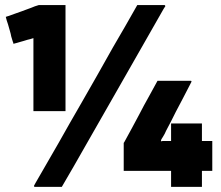

<svg xmlns="http://www.w3.org/2000/svg" viewBox="-20 -730 876 760"><path d="M112.3 -579.1Q106.4 -577.1 99.6 -575.2Q93.8 -573.2 87.9 -572.3Q81.1 -570.3 75.2 -568.4Q68.4 -566.4 61.5 -564.5Q54.7 -562.5 47.9 -560.5Q40 -558.6 33.2 -556.6Q32.2 -558.6 32.2 -561.5Q31.2 -563.5 30.3 -566.4Q27.3 -576.2 24.4 -585.9Q22.5 -596.7 19.5 -606.4Q17.6 -613.3 15.6 -620.1Q13.7 -627 11.7 -633.8Q9.8 -640.6 6.8 -648.4Q4.9 -656.2 2.9 -663.1Q4.9 -664.1 7.8 -665Q9.8 -666 11.7 -666Q25.4 -670.9 39.1 -675.8Q52.7 -680.7 66.4 -685.5Q76.2 -689.5 85 -692.4Q94.7 -696.3 103.5 -699.2Q111.3 -702.1 118.2 -705.1Q126 -707 133.8 -710Q133.8 -710 134.8 -710Q134.8 -710 134.8 -710Q145.5 -710 156.2 -710Q167 -710 177.7 -710Q185.5 -710 192.4 -710Q200.2 -710 207 -710Q214.8 -710 223.6 -710Q231.4 -710 239.3 -710Q239.3 -707 239.3 -705.1Q239.3 -702.1 239.3 -700.2Q239.3 -654.3 239.3 -609.4Q239.3 -563.5 239.3 -518.6Q239.3 -487.3 239.3 -456.1Q239.3 -424.8 239.3 -393.6Q239.3 -367.2 239.3 -341.8Q239.3 -315.4 239.3 -290Q236.3 -290 234.4 -290Q231.4 -290 229.5 -290Q225.6 -290 221.7 -290Q217.8 -290 213.9 -290Q205.1 -290 197.3 -290Q188.5 -290 180.7 -290Q171.9 -290 164.1 -290Q155.3 -290 147.5 -290Q138.7 -290 129.9 -290Q121.1 -290 112.3 -290Q112.3 -293 112.3 -294.9Q112.3 -297.9 112.3 -299.8Q112.3 -333 112.3 -366.2Q112.3 -399.4 112.3 -432.6Q112.3 -455.1 112.3 -478.5Q112.3 -501 112.3 -523.4Q112.3 -531.2 112.3 -539.1Q112.3 -546.9 112.3 -554.7Q112.3 -560.5 112.3 -566.4Q112.3 -572.3 112.3 -579.1ZM529.3 -710Q532.2 -710 535.2 -710Q539.1 -710 542 -710Q548.8 -710 555.7 -710Q563.5 -710 570.3 -710Q577.1 -710 584 -710Q590.8 -710 598.6 -710Q606.4 -710 615.2 -710Q624 -710 631.8 -710Q632.8 -709 634.8 -706.1Q631.8 -702.1 627.9 -695.3Q582 -615.2 537.1 -536.1Q491.2 -456.1 446.3 -377Q415 -322.3 383.8 -267.6Q352.5 -212.9 321.3 -158.2Q296.9 -116.2 273.4 -74.2Q249 -32.2 224.6 9.8Q223.6 9.8 221.7 9.8Q220.7 9.8 218.8 9.8Q209 9.8 198.2 9.8Q188.5 9.8 178.7 9.8Q170.9 9.8 164.1 9.8Q157.2 9.8 150.4 9.8Q141.6 9.8 132.8 9.8Q125 9.8 116.2 9.8Q115.2 8.8 114.3 5.9Q116.2 2.9 120.1 -4.9Q166 -85 211.9 -164.1Q256.8 -244.1 302.7 -323.2Q334 -377.9 365.2 -432.6Q395.5 -487.3 426.8 -542Q451.2 -584 475.6 -626Q499 -668 523.4 -710Q524.4 -710 526.4 -710Q527.3 -710 529.3 -710ZM779.3 -171.9Q781.2 -171.9 783.2 -171.9Q786.1 -171.9 788.1 -171.9Q791 -171.9 793.9 -171.9Q797.9 -171.9 800.8 -171.9Q805.7 -171.9 810.5 -171.9Q815.4 -171.9 820.3 -171.9Q820.3 -169.9 820.3 -167Q820.3 -164.1 820.3 -162.1Q820.3 -158.2 820.3 -155.3Q820.3 -151.4 820.3 -148.4Q820.3 -140.6 820.3 -132.8Q820.3 -125 820.3 -117.2Q820.3 -109.4 820.3 -102.5Q820.3 -94.7 820.3 -86.9Q820.3 -79.1 820.3 -70.3Q820.3 -62.5 820.3 -53.7Q817.4 -53.7 815.4 -53.7Q812.5 -53.7 810.5 -53.7Q805.7 -53.7 800.8 -53.7Q795.9 -53.7 792 -53.7Q788.1 -53.7 785.2 -53.7Q782.2 -53.7 779.3 -53.7Q779.3 -48.8 779.3 -44.9Q779.3 -40 779.3 -35.2Q779.3 -30.3 779.3 -25.4Q779.3 -19.5 779.3 -14.6Q779.3 -8.8 779.3 -2.9Q779.3 3.9 779.3 9.8Q776.4 9.8 774.4 9.8Q771.5 9.8 769.5 9.8Q757.8 9.8 746.1 9.8Q734.4 9.8 722.7 9.8Q714.8 9.8 707 9.8Q699.2 9.8 691.4 9.8Q682.6 9.8 673.8 9.8Q666 9.8 657.2 9.8Q657.2 7.8 657.2 4.9Q657.2 2.9 657.2 0Q657.2 -6.8 657.2 -14.6Q657.2 -21.5 657.2 -29.3Q657.2 -34.2 657.2 -39.1Q657.2 -43.9 657.2 -48.8Q657.2 -50.8 657.2 -51.8Q657.2 -52.7 657.2 -53.7Q638.7 -53.7 620.1 -53.7Q600.6 -53.7 582 -53.7Q567.4 -53.7 552.7 -53.7Q538.1 -53.7 523.4 -53.7Q510.7 -53.7 497.1 -53.7Q483.4 -53.7 469.7 -53.7Q469.7 -56.6 469.7 -58.6Q469.7 -61.5 469.7 -64.5Q469.7 -75.2 469.7 -85.9Q469.7 -97.7 469.7 -108.4Q469.7 -116.2 469.7 -124Q469.7 -131.8 469.7 -138.7Q469.7 -145.5 469.7 -151.4Q469.7 -158.2 469.7 -164.1Q470.7 -165 470.7 -166Q470.7 -166 471.7 -167Q486.3 -193.4 501 -220.7Q515.6 -248 530.3 -275.4Q540 -293.9 549.8 -312.5Q560.5 -331.1 570.3 -349.6Q578.1 -364.3 586.9 -379.9Q594.7 -394.5 603.5 -410.2Q604.5 -410.2 606.4 -410.2Q607.4 -410.2 609.4 -410.2Q622.1 -410.2 634.8 -410.2Q648.4 -410.2 661.1 -410.2Q669.9 -410.2 678.7 -410.2Q687.5 -410.2 696.3 -410.2Q706.1 -410.2 715.8 -410.2Q726.6 -410.2 736.3 -410.2Q736.3 -409.2 738.3 -407.2Q736.3 -403.3 732.4 -395.5Q717.8 -368.2 704.1 -340.8Q690.4 -314.5 675.8 -287.1Q667 -268.6 657.2 -250Q647.5 -231.4 637.7 -212.9Q634.8 -207 631.8 -200.2Q627.9 -194.3 625 -188.5Q623 -184.6 620.1 -180.7Q617.2 -176.8 617.2 -171.9Q616.2 -169.9 619.1 -170.9Q622.1 -171.9 624 -171.9Q625 -171.9 627 -171.9Q628.9 -171.9 630.9 -171.9Q635.7 -171.9 640.6 -171.9Q646.5 -171.9 651.4 -171.9Q653.3 -171.9 654.3 -171.9Q656.2 -171.9 657.2 -171.9Q657.2 -177.7 657.2 -182.6Q657.2 -188.5 657.2 -193.4Q657.2 -199.2 657.2 -204.1Q657.2 -210 657.2 -214.8Q657.2 -221.7 657.2 -227.5Q657.2 -234.4 657.2 -241.2Q660.2 -241.2 662.1 -241.2Q665 -241.2 667 -241.2Q678.7 -241.2 690.4 -241.2Q702.1 -241.2 713.9 -241.2Q721.7 -241.2 729.5 -241.2Q737.3 -241.2 745.1 -241.2Q753.9 -241.2 762.7 -241.2Q770.5 -241.2 779.3 -241.2Q779.3 -238.3 779.3 -236.3Q779.3 -233.4 779.3 -231.4Q779.3 -223.6 779.3 -214.8Q779.3 -207 779.3 -199.2Q779.3 -194.3 779.3 -188.5Q779.3 -183.6 779.3 -177.7Q779.3 -176.8 779.3 -174.8Q779.3 -173.8 779.3 -171.9Z"/></svg>

Font: LeFont
Style: Bold
Weight: 800
Designer: Leryon MEDIA
Version: Version 1.0